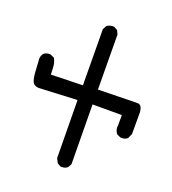

<svg xmlns="http://www.w3.org/2000/svg" viewBox="-121 -724 742 830"><g transform="rotate(20 250.0 -308.5)"><path d="M39.6 -425.8Q45.4 -425.8 47.4 -424.8L63.5 -417L64.5 -415.5Q73.7 -397.9 74.7 -377.4L76.2 -344.2L222.2 -348.1L220.2 -606L229 -622.6L230 -623.5Q242.2 -632.3 257.8 -632.3Q259.3 -632.3 262.2 -632.3L279.3 -623L287.6 -605.5L289.6 -353Q439.9 -356.4 455.3 -356.4Q470.7 -356.4 472.2 -356.4Q490.2 -356 493.7 -324.7V-324.2V-222.7L483.9 -200.7Q476.6 -194.8 470 -193.1Q463.4 -191.4 459 -191.4Q451.7 -191.4 449.7 -192.4L434.1 -199.7L433.1 -200.7Q423.3 -213.9 423.3 -230.5V-231.9L424.3 -233.9V-284.7H289.6L292.5 -11.2L283.7 5.4Q277.3 11.2 270.3 13.2Q263.2 15.1 255.9 15.1Q254.4 15.1 251.5 15.1L235.4 5.9L225.1 -14.2L222.2 -280.3L46.9 -272Q22.5 -272.9 16.1 -292Q10.3 -308.6 8.8 -337.2Q7.3 -365.7 5.4 -392.6Q6.3 -406.2 14.6 -417Q25.4 -425.8 39.6 -425.8Z"/></g></svg>

Font: Bakudai
Style: Medium
Weight: 500
Version: Version 1.48